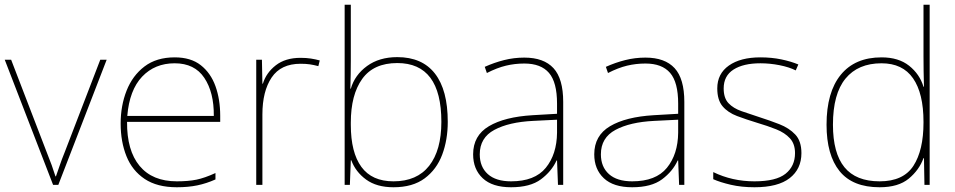

<svg xmlns="http://www.w3.org/2000/svg" viewBox="-20 -780 4031 810"><path d="M204 0 0 -528H27L177 -138Q190 -106 198 -83.5Q206 -61 214 -36H216Q225 -61 232.5 -83.5Q240 -106 253 -138L403 -528H430L226 0Z M717 -538Q785 -538 827 -505Q869 -472 889 -416.5Q909 -361 909 -291V-266H516Q515 -145 569 -80Q623 -15 726 -15Q774 -15 808.5 -22Q843 -29 889 -50V-23Q851 -6 812.5 2Q774 10 726 10Q643 10 590.5 -25Q538 -60 513.5 -121Q489 -182 489 -259Q489 -334 514 -397.5Q539 -461 589.5 -499.5Q640 -538 717 -538ZM717 -513Q633 -513 579.5 -456.5Q526 -400 517 -291H882Q883 -390 842 -451.5Q801 -513 717 -513Z M1248 -536Q1272 -536 1291.5 -533Q1311 -530 1329 -525L1323 -501Q1304 -506 1287.5 -508.5Q1271 -511 1248 -511Q1165 -511 1126 -453Q1087 -395 1087 -297V0H1061V-528H1085L1087 -427H1089Q1103 -473 1143.5 -504.5Q1184 -536 1248 -536Z M1460 -525Q1460 -501 1459.5 -466Q1459 -431 1458 -406H1460Q1477 -464 1528.5 -501.5Q1580 -539 1656 -539Q1761 -539 1815 -469.5Q1869 -400 1869 -266Q1869 -190 1845.5 -127.5Q1822 -65 1771.5 -27.5Q1721 10 1640 10Q1569 10 1524.5 -22.5Q1480 -55 1462 -104H1460L1456 0H1434V-760H1460ZM1656 -514Q1556 -514 1508 -447Q1460 -380 1460 -263V-253Q1460 -137 1504.5 -76Q1549 -15 1640 -15Q1739 -15 1790.5 -80.5Q1842 -146 1842 -266Q1842 -514 1656 -514Z M2192 -537Q2274 -537 2315 -492.5Q2356 -448 2356 -350V0H2334L2330 -103H2328Q2307 -57 2262 -23.5Q2217 10 2136 10Q2057 10 2016.5 -28Q1976 -66 1976 -129Q1976 -208 2042.5 -247.5Q2109 -287 2227 -294L2330 -300V-343Q2330 -433 2296 -472.5Q2262 -512 2192 -512Q2152 -512 2114.5 -503Q2077 -494 2034 -472L2025 -498Q2065 -516 2106.5 -526.5Q2148 -537 2192 -537ZM2229 -270Q2127 -265 2065.5 -232Q2004 -199 2004 -129Q2004 -76 2038 -45.5Q2072 -15 2136 -15Q2236 -15 2282.5 -72Q2329 -129 2330 -220V-275Z M2703 -537Q2785 -537 2826 -492.5Q2867 -448 2867 -350V0H2845L2841 -103H2839Q2818 -57 2773 -23.5Q2728 10 2647 10Q2568 10 2527.5 -28Q2487 -66 2487 -129Q2487 -208 2553.5 -247.5Q2620 -287 2738 -294L2841 -300V-343Q2841 -433 2807 -472.5Q2773 -512 2703 -512Q2663 -512 2625.5 -503Q2588 -494 2545 -472L2536 -498Q2576 -516 2617.5 -526.5Q2659 -537 2703 -537ZM2740 -270Q2638 -265 2576.5 -232Q2515 -199 2515 -129Q2515 -76 2549 -45.5Q2583 -15 2647 -15Q2747 -15 2793.5 -72Q2840 -129 2841 -220V-275Z M3361 -134Q3361 -67 3311.5 -28.5Q3262 10 3163 10Q3108 10 3063 -0.5Q3018 -11 2989 -24V-54Q3069 -15 3163 -15Q3254 -15 3294 -47Q3334 -79 3334 -134Q3334 -173 3312.5 -196.5Q3291 -220 3254.5 -234.5Q3218 -249 3174 -262Q3128 -276 3089.5 -290.5Q3051 -305 3028.5 -331.5Q3006 -358 3006 -407Q3006 -469 3055 -503.5Q3104 -538 3188 -538Q3235 -538 3276 -529.5Q3317 -521 3348 -508L3337 -483Q3309 -497 3268.5 -505Q3228 -513 3188 -513Q3116 -513 3074.5 -486.5Q3033 -460 3033 -407Q3033 -366 3053.5 -344.5Q3074 -323 3108.5 -311Q3143 -299 3183 -286Q3227 -272 3268 -256Q3309 -240 3335 -212.5Q3361 -185 3361 -134Z M3691 10Q3577 10 3522 -58Q3467 -126 3467 -254Q3467 -391 3527 -464.5Q3587 -538 3699 -538Q3771 -538 3815.5 -502.5Q3860 -467 3876 -414H3878Q3877 -448 3876.5 -480Q3876 -512 3876 -543V-760H3902V0H3880L3878 -113H3876Q3858 -63 3814 -26.5Q3770 10 3691 10ZM3691 -15Q3791 -15 3833.5 -80.5Q3876 -146 3876 -263V-266Q3876 -386 3832 -449.5Q3788 -513 3699 -513Q3600 -513 3547 -448.5Q3494 -384 3494 -254Q3494 -134 3542.5 -74.5Q3591 -15 3691 -15Z"/></svg>

Font: Noto Sans Tamil Thin
Style: Regular
Weight: 100
Designer: Jelle Bosma - Monotype Design Team
Foundry: Monotype Imaging Inc.
Version: Version 2.004; ttfautohint (v1.8.4.7-5d5b)